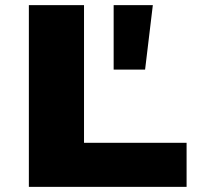

<svg xmlns="http://www.w3.org/2000/svg" viewBox="-20 -725 777 745"><path d="M92 0V-705H306V-171H704V0ZM421 -455V-705H573L543 -455Z"/></svg>

Font: Nunito Sans 10pt Expanded Black
Style: Regular
Weight: 900
Width: 7
Designer: Vernon Adams
Foundry: Vernon Adams
Version: Version 3.101;gftools[0.9.27]